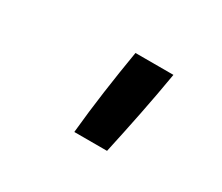

<svg xmlns="http://www.w3.org/2000/svg" viewBox="-70 -927 739 640"><g transform="rotate(30 300.0 -607.0)"><path d="M254 -442Q262 -524 273.5 -606.5Q285 -689 299 -772H445Q431 -689 414.5 -606.5Q398 -524 380 -442Z"/></g></svg>

Font: Iosevka HT Extrabold Extended
Style: Italic
Weight: 800
Width: 7
Italic angle: -9°
Monospace: yes
Designer: Belleve Invis
Foundry: Belleve Invis
Version: Version 32.3.0; ttfautohint (v1.8.4)